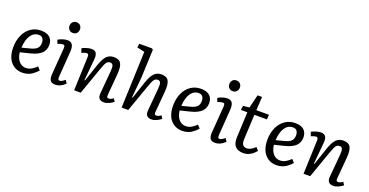

<svg xmlns="http://www.w3.org/2000/svg" viewBox="-32 -1492 4290 2231"><g transform="rotate(20 2113.0 -376.5)"><path d="M288.1 -521Q360.8 -521 397 -487.5Q433.1 -454.1 433.1 -394Q433.1 -362.3 421.9 -336.4Q410.6 -310.5 393.6 -293.5Q376.5 -276.4 350.6 -262.5Q324.7 -248.5 302 -241Q279.3 -233.4 250 -226.1L139.2 -199.2Q141.6 -172.9 150.1 -147.7Q158.7 -122.6 173.6 -100.6Q188.5 -78.6 212.4 -65.2Q236.3 -51.8 266.1 -51.8Q287.1 -51.8 306.6 -57.6Q326.2 -63.5 344 -75.4Q361.8 -87.4 371.3 -95.2Q380.9 -103 396 -117.2L430.2 -80.1Q418.9 -65.9 404.8 -52.7Q390.6 -39.6 367.4 -22.7Q344.2 -5.9 312.5 4.2Q280.8 14.2 246.1 14.2Q183.1 14.2 137.7 -17.3Q92.3 -48.8 70.1 -102.3Q47.9 -155.8 47.9 -225.1Q47.9 -310.5 77.6 -377.7Q107.4 -444.8 162.4 -482.9Q217.3 -521 288.1 -521ZM344.2 -391.1Q344.2 -423.3 328.6 -444.1Q313 -464.8 280.8 -464.8Q218.8 -464.8 181.6 -409.7Q144.5 -354.5 139.2 -255.9L240.2 -282.2Q295.4 -296.4 319.8 -320.3Q344.2 -344.2 344.2 -391.1Z M642.1 -752.9Q670.4 -752.9 688.2 -734.6Q706.1 -716.3 706.1 -687Q706.1 -657.7 688.2 -638.9Q670.4 -620.1 642.1 -620.1Q612.8 -620.1 595 -638.4Q577.1 -656.7 577.1 -686Q577.1 -715.3 595 -734.1Q612.8 -752.9 642.1 -752.9ZM604 -416Q605 -438 600.1 -447.5Q595.2 -457 579.1 -457Q560.5 -457 516.1 -440.9L500 -485.8Q522.5 -499.5 554.2 -510.3Q585.9 -521 615.7 -521Q656.7 -521 674.6 -493.7Q692.4 -466.3 689 -408.2L666 -89.8Q664.6 -65.9 668.9 -56.4Q673.3 -46.9 689 -46.9Q698.7 -46.9 711.2 -53.2Q723.6 -59.6 729.5 -64.2Q735.4 -68.8 751 -81.1L775.9 -43Q718.8 14.2 652.8 14.2Q608.9 14.2 593 -9Q577.1 -32.2 578.1 -77.1Z M1372.6 -35.2Q1353 -17.1 1318.6 -1.5Q1284.2 14.2 1255.9 14.2Q1175.8 14.2 1182.6 -68.8L1207.5 -354Q1211.9 -406.2 1202.9 -426.5Q1193.8 -446.8 1168.5 -446.8Q1139.6 -446.8 1123 -423.3Q1106.4 -399.9 1082.5 -330.1L965.8 0H883.8L899.4 -416Q900.4 -437.5 894.3 -446.8Q888.2 -456.1 872.6 -456.1Q858.9 -456.1 813.5 -438L796.4 -487.8Q815.4 -499 849.9 -510Q884.3 -521 911.6 -521Q953.6 -521 969.7 -495.8Q985.8 -470.7 981.4 -418.9L956.5 -151.9L963.4 -149.9L1036.6 -367.2Q1064.5 -448.7 1099.1 -484.9Q1133.8 -521 1189.5 -521Q1254.4 -521 1277.3 -479.5Q1300.3 -438 1292.5 -348.1L1270.5 -89.8Q1268.1 -66.4 1272.7 -56.6Q1277.3 -46.9 1293.5 -46.9Q1319.3 -46.9 1349.6 -70.8Z M1960.4 -38.1Q1940.9 -20.5 1906.2 -4.6Q1871.6 11.2 1843.3 11.2Q1763.7 11.2 1770.5 -71.8L1795.4 -354Q1799.8 -406.2 1790.8 -426.5Q1781.7 -446.8 1756.3 -446.8Q1727.5 -446.8 1710.9 -423.3Q1694.3 -399.9 1670.4 -330.1L1553.2 0H1471.2L1497.6 -698.2L1404.3 -719.2L1410.2 -767.1H1566.4L1582.5 -755.9L1568.4 -409.2L1544.4 -151.9L1551.3 -149.9L1624.5 -367.2Q1652.3 -448.7 1687 -484.9Q1721.7 -521 1777.3 -521Q1842.3 -521 1865.2 -479.5Q1888.2 -438 1880.4 -348.1L1858.4 -92.8Q1856 -69.3 1860.6 -59.6Q1865.2 -49.8 1881.3 -49.8Q1906.7 -49.8 1937.5 -74.2Z M2265.1 -521Q2337.9 -521 2374 -487.5Q2410.2 -454.1 2410.2 -394Q2410.2 -362.3 2398.9 -336.4Q2387.7 -310.5 2370.6 -293.5Q2353.5 -276.4 2327.6 -262.5Q2301.8 -248.5 2279.1 -241Q2256.3 -233.4 2227.1 -226.1L2116.2 -199.2Q2118.7 -172.9 2127.2 -147.7Q2135.7 -122.6 2150.6 -100.6Q2165.5 -78.6 2189.5 -65.2Q2213.4 -51.8 2243.2 -51.8Q2264.2 -51.8 2283.7 -57.6Q2303.2 -63.5 2321 -75.4Q2338.9 -87.4 2348.4 -95.2Q2357.9 -103 2373 -117.2L2407.2 -80.1Q2396 -65.9 2381.8 -52.7Q2367.7 -39.6 2344.5 -22.7Q2321.3 -5.9 2289.6 4.2Q2257.8 14.2 2223.1 14.2Q2160.2 14.2 2114.7 -17.3Q2069.3 -48.8 2047.1 -102.3Q2024.9 -155.8 2024.9 -225.1Q2024.9 -310.5 2054.7 -377.7Q2084.5 -444.8 2139.4 -482.9Q2194.3 -521 2265.1 -521ZM2321.3 -391.1Q2321.3 -423.3 2305.7 -444.1Q2290 -464.8 2257.8 -464.8Q2195.8 -464.8 2158.7 -409.7Q2121.6 -354.5 2116.2 -255.9L2217.3 -282.2Q2272.5 -296.4 2296.9 -320.3Q2321.3 -344.2 2321.3 -391.1Z M2619.1 -752.9Q2647.5 -752.9 2665.3 -734.6Q2683.1 -716.3 2683.1 -687Q2683.1 -657.7 2665.3 -638.9Q2647.5 -620.1 2619.1 -620.1Q2589.8 -620.1 2572 -638.4Q2554.2 -656.7 2554.2 -686Q2554.2 -715.3 2572 -734.1Q2589.8 -752.9 2619.1 -752.9ZM2581.1 -416Q2582 -438 2577.1 -447.5Q2572.3 -457 2556.2 -457Q2537.6 -457 2493.2 -440.9L2477.1 -485.8Q2499.5 -499.5 2531.2 -510.3Q2563 -521 2592.8 -521Q2633.8 -521 2651.6 -493.7Q2669.4 -466.3 2666 -408.2L2643.1 -89.8Q2641.6 -65.9 2646 -56.4Q2650.4 -46.9 2666 -46.9Q2675.8 -46.9 2688.2 -53.2Q2700.7 -59.6 2706.5 -64.2Q2712.4 -68.8 2728 -81.1L2752.9 -43Q2695.8 14.2 2629.9 14.2Q2585.9 14.2 2570.1 -9Q2554.2 -32.2 2555.2 -77.1Z M2790.5 -501 2866.7 -508.8 2907.7 -673.8H2962.9L2952.6 -506.8H3108.9L3104.5 -448.2H2949.7L2934.6 -137.2Q2933.1 -94.2 2948.7 -73Q2964.4 -51.8 2999.5 -51.8Q3045.4 -51.8 3100.6 -105L3132.8 -69.8Q3104.5 -32.2 3064.7 -9Q3024.9 14.2 2978.5 14.2Q2842.3 14.2 2848.6 -132.8L2862.8 -448.2H2782.7Z M3430.7 -521Q3503.4 -521 3539.6 -487.5Q3575.7 -454.1 3575.7 -394Q3575.7 -362.3 3564.5 -336.4Q3553.2 -310.5 3536.1 -293.5Q3519 -276.4 3493.2 -262.5Q3467.3 -248.5 3444.6 -241Q3421.9 -233.4 3392.6 -226.1L3281.7 -199.2Q3284.2 -172.9 3292.7 -147.7Q3301.3 -122.6 3316.2 -100.6Q3331.1 -78.6 3355 -65.2Q3378.9 -51.8 3408.7 -51.8Q3429.7 -51.8 3449.2 -57.6Q3468.8 -63.5 3486.6 -75.4Q3504.4 -87.4 3513.9 -95.2Q3523.4 -103 3538.6 -117.2L3572.8 -80.1Q3561.5 -65.9 3547.4 -52.7Q3533.2 -39.6 3510 -22.7Q3486.8 -5.9 3455.1 4.2Q3423.3 14.2 3388.7 14.2Q3325.7 14.2 3280.3 -17.3Q3234.9 -48.8 3212.6 -102.3Q3190.4 -155.8 3190.4 -225.1Q3190.4 -310.5 3220.2 -377.7Q3250 -444.8 3304.9 -482.9Q3359.9 -521 3430.7 -521ZM3486.8 -391.1Q3486.8 -423.3 3471.2 -444.1Q3455.6 -464.8 3423.3 -464.8Q3361.3 -464.8 3324.2 -409.7Q3287.1 -354.5 3281.7 -255.9L3382.8 -282.2Q3438 -296.4 3462.4 -320.3Q3486.8 -344.2 3486.8 -391.1Z M4209.5 -35.2Q4189.9 -17.1 4155.5 -1.5Q4121.1 14.2 4092.8 14.2Q4012.7 14.2 4019.5 -68.8L4044.4 -354Q4048.8 -406.2 4039.8 -426.5Q4030.8 -446.8 4005.4 -446.8Q3976.6 -446.8 3960 -423.3Q3943.4 -399.9 3919.4 -330.1L3802.7 0H3720.7L3736.3 -416Q3737.3 -437.5 3731.2 -446.8Q3725.1 -456.1 3709.5 -456.1Q3695.8 -456.1 3650.4 -438L3633.3 -487.8Q3652.3 -499 3686.8 -510Q3721.2 -521 3748.5 -521Q3790.5 -521 3806.6 -495.8Q3822.8 -470.7 3818.4 -418.9L3793.5 -151.9L3800.3 -149.9L3873.5 -367.2Q3901.4 -448.7 3936 -484.9Q3970.7 -521 4026.4 -521Q4091.3 -521 4114.3 -479.5Q4137.2 -438 4129.4 -348.1L4107.4 -89.8Q4105 -66.4 4109.6 -56.6Q4114.3 -46.9 4130.4 -46.9Q4156.2 -46.9 4186.5 -70.8Z"/></g></svg>

Font: Literata Book
Style: Italic
Weight: 400
Italic angle: -3°
Designer: Latin by Veronika Burian and Jose Scaglione. Greek by Irene Vlachou. Cyrillic by Vera Evstafieva
Foundry: TypeTogether
Version: Version 1.003;PS 001.003;hotconv 1.0.88;makeotf.lib2.5.64775